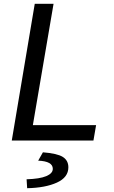

<svg xmlns="http://www.w3.org/2000/svg" viewBox="-20 -740 598 1011"><path d="M163 -720H262L153 -81H486L472 0H42ZM258 149Q258 109 181 106L206 62Q282 68 311 86.5Q340 105 340 141Q340 194 279.5 221.5Q219 249 123 251L120 204Q189 202 223.5 187.5Q258 173 258 149Z"/></svg>

Font: Nebula Sans Medium
Style: Regular
Weight: 500
Italic angle: -9°
Designer: Paul D. Hunt for Adobe (as Source Sans)
Foundry: Nebula Entertainment & Broadcasting LLC
Version: Version 1.010